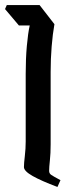

<svg xmlns="http://www.w3.org/2000/svg" viewBox="-46 -740 283 762"><path d="M182 2Q118 -22 83.5 -41.5Q49 -61 49 -77Q49 -91 52.5 -120.5Q56 -150 56 -178V-447Q56 -507 60.5 -557.5Q65 -608 72 -639H29L-26 -704L-19 -720H111L170 -644Q163 -605 159 -555.5Q155 -506 155 -455V-167Q155 -131 152 -103.5Q149 -76 149 -62Q149 -52 156.5 -46.5Q164 -41 194 -25Z"/></svg>

Font: Jaini
Style: Regular
Weight: 400
Designer: Maithili Shingre, Girish Dalvi (Devanagari), Taresh Vohra (Latin)
Foundry: Ek Type
Version: Version 2.000; ttfautohint (v1.8.4.7-5d5b)